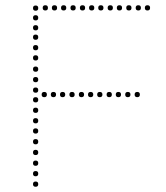

<svg xmlns="http://www.w3.org/2000/svg" viewBox="-20 -721 633 733"><path d="M116 -211Q106 -211 106 -221Q106 -231 116 -231Q126 -231 126 -221Q126 -211 116 -211ZM116 -170Q106 -170 106 -180Q106 -190 116 -190Q126 -190 126 -180Q126 -170 116 -170ZM116 -129Q106 -129 106 -139Q106 -149 116 -149Q126 -149 126 -139Q126 -129 116 -129ZM116 -88Q106 -88 106 -98Q106 -108 116 -108Q126 -108 126 -98Q126 -88 116 -88ZM116 -529Q106 -529 106 -539Q106 -549 116 -549Q126 -549 126 -539Q126 -529 116 -529ZM116 -490Q106 -490 106 -500Q106 -510 116 -510Q126 -510 126 -500Q126 -490 116 -490ZM116 -447Q106 -447 106 -457Q106 -467 116 -467Q126 -467 126 -457Q126 -447 116 -447ZM116 -367Q106 -367 106 -377Q106 -387 116 -387Q126 -387 126 -377Q126 -367 116 -367ZM116 -330Q106 -330 106 -340Q106 -350 116 -350Q126 -350 126 -340Q126 -330 116 -330ZM116 -290Q106 -290 106 -300Q106 -310 116 -310Q126 -310 126 -300Q126 -290 116 -290ZM116 -250Q106 -250 106 -260Q106 -270 116 -270Q126 -270 126 -260Q126 -250 116 -250ZM116 -680Q106 -680 106 -690Q106 -700 116 -700Q126 -700 126 -690Q126 -680 116 -680ZM116 -643Q106 -643 106 -653Q106 -663 116 -663Q126 -663 126 -653Q126 -643 116 -643ZM116 -605Q106 -605 106 -615Q106 -625 116 -625Q126 -625 126 -615Q126 -605 116 -605ZM116 -569Q106 -569 106 -579Q106 -589 116 -589Q126 -589 126 -579Q126 -569 116 -569ZM116 -407Q106 -407 106 -417Q106 -427 116 -427Q126 -427 126 -417Q126 -407 116 -407ZM116 -48Q106 -48 106 -58Q106 -68 116 -68Q126 -68 126 -58Q126 -48 116 -48ZM116 -8Q106 -8 106 -18Q106 -28 116 -28Q126 -28 126 -18Q126 -8 116 -8ZM153 -681Q143 -681 143 -691Q143 -701 153 -701Q163 -701 163 -691Q163 -681 153 -681ZM188 -681Q178 -681 178 -691Q178 -701 188 -701Q198 -701 198 -691Q198 -681 188 -681ZM223 -681Q213 -681 213 -691Q213 -701 223 -701Q233 -701 233 -691Q233 -681 223 -681ZM259 -681Q249 -681 249 -691Q249 -701 259 -701Q269 -701 269 -691Q269 -681 259 -681ZM295 -681Q285 -681 285 -691Q285 -701 295 -701Q305 -701 305 -691Q305 -681 295 -681ZM330 -681Q320 -681 320 -691Q320 -701 330 -701Q340 -701 340 -691Q340 -681 330 -681ZM365 -681Q355 -681 355 -691Q355 -701 365 -701Q375 -701 375 -691Q375 -681 365 -681ZM401 -681Q391 -681 391 -691Q391 -701 401 -701Q411 -701 411 -691Q411 -681 401 -681ZM436 -681Q426 -681 426 -691Q426 -701 436 -701Q446 -701 446 -691Q446 -681 436 -681ZM472 -681Q462 -681 462 -691Q462 -701 472 -701Q482 -701 482 -691Q482 -681 472 -681ZM508 -681Q498 -681 498 -691Q498 -701 508 -701Q518 -701 518 -691Q518 -681 508 -681ZM543 -681Q533 -681 533 -691Q533 -701 543 -701Q553 -701 553 -691Q553 -681 543 -681ZM149 -350Q139 -350 139 -360Q139 -370 149 -370Q159 -370 159 -360Q159 -350 149 -350ZM184 -350Q174 -350 174 -360Q174 -370 184 -370Q194 -370 194 -360Q194 -350 184 -350ZM219 -350Q209 -350 209 -360Q209 -370 219 -370Q229 -370 229 -360Q229 -350 219 -350ZM255 -350Q245 -350 245 -360Q245 -370 255 -370Q265 -370 265 -360Q265 -350 255 -350ZM291 -350Q281 -350 281 -360Q281 -370 291 -370Q301 -370 301 -360Q301 -350 291 -350ZM326 -350Q316 -350 316 -360Q316 -370 326 -370Q336 -370 336 -360Q336 -350 326 -350ZM361 -350Q351 -350 351 -360Q351 -370 361 -370Q371 -370 371 -360Q371 -350 361 -350ZM397 -350Q387 -350 387 -360Q387 -370 397 -370Q407 -370 407 -360Q407 -350 397 -350ZM432 -350Q422 -350 422 -360Q422 -370 432 -370Q442 -370 442 -360Q442 -350 432 -350ZM468 -350Q458 -350 458 -360Q458 -370 468 -370Q478 -370 478 -360Q478 -350 468 -350ZM504 -350Q494 -350 494 -360Q494 -370 504 -370Q514 -370 514 -360Q514 -350 504 -350Z"/></svg>

Font: Raleway Dots 
Style: Regular
Weight: 400
Version: Version 1.000